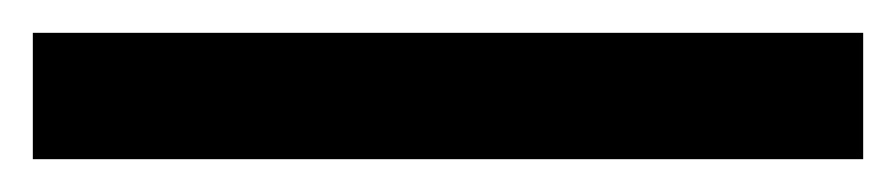

<svg xmlns="http://www.w3.org/2000/svg" viewBox="-23 -857 546 117"><path d="M503 -760H-3V-837H503Z"/></svg>

Font: Noto Sans Adlam Medium
Style: Regular
Weight: 500
Version: Version 3.001